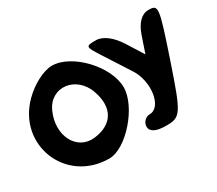

<svg xmlns="http://www.w3.org/2000/svg" viewBox="-132 -1084 1494 1319"><g transform="rotate(-30 614.5 -425.0)"><path d="M709 -696C746 -638 805 -546 843 -488C922 -367 893 -175 796 -175C763 -175 734 -145 734 -112C734 -71 776 -50 855 -50C970 -50 982 -67 1103 -425C1224 -783 1226 -800 1146 -800C1091 -800 1048 -756 1019 -673L976 -546L896 -673C847 -752 785 -800 730 -800C646 -800 645 -796 709 -696ZM146 -679C-96 -437 63 -50 405 -50C540 -50 734 -271 734 -425C734 -592 537 -800 380 -800C314 -800 217 -750 146 -679ZM545 -496C598 -346 538 -243 388 -225C239 -207 155 -371 229 -533C296 -681 488 -658 545 -496Z"/></g></svg>

Font: Hussar Skorodowane
Style: Bold
Weight: 700
Foundry: Cannot Into Space Fonts
Version: Version 0.892